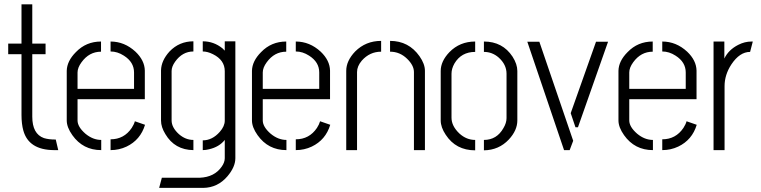

<svg xmlns="http://www.w3.org/2000/svg" viewBox="-20 -706 3579 903"><path d="M18.6 -451.2V-501H81.1V-685.5H131.8V-501H194.3V-451.2H131.8V-157.2Q131.8 -76.2 186.5 -56.6Q209 -49.8 238.3 -49.8H242.2L253.9 0H233.4Q115.2 -1 89.8 -91.8Q81.1 -123 81.1 -166V-451.2Z M293.9 -139.6V-373Q294.9 -418.9 336.9 -460.9Q384.8 -510.7 455.1 -510.7V-462.9Q399.4 -462.9 363.3 -413.1Q344.7 -387.7 344.7 -365.2V-288.1H610.4V-365.2Q610.4 -414.1 562.5 -444.3Q532.2 -463.9 500 -463.9V-510.7Q565.4 -510.7 617.2 -462.9Q660.2 -421.9 661.1 -374V-239.3H344.7V-139.6Q344.7 -109.4 381.8 -77.1Q417 -47.9 456.1 -47.9V0Q370.1 0 320.3 -70.3Q293.9 -107.4 293.9 -139.6ZM500 0V-50.8Q563.5 -50.8 599.6 -104.5Q610.4 -121.1 614.3 -135.7L662.1 -119.1Q640.6 -47.9 575.2 -16.6Q540 0 500 0Z M728.5 177.7 741.2 129.9H919.9Q988.3 127 1022.5 78.1Q1037.1 57.6 1037.1 38.1V-47.9Q1010.7 -14.6 962.9 -3.9Q948.2 0 933.6 0V-45.9Q978.5 -45.9 1013.7 -85.9Q1037.1 -112.3 1037.1 -138.7V-371.1Q1037.1 -423.8 981.4 -451.2Q956.1 -463.9 933.6 -463.9V-511.7Q985.4 -511.7 1026.4 -478.5Q1033.2 -472.7 1037.1 -467.8V-511.7H1086.9V38.1Q1086.9 79.1 1049.8 123Q1003.9 176.8 935.5 177.7ZM737.3 -138.7V-375Q738.3 -420.9 777.3 -463.9Q823.2 -511.7 889.6 -511.7V-463.9Q837.9 -463.9 803.7 -416Q787.1 -392.6 787.1 -372.1V-139.6Q787.1 -106.4 821.3 -75.2Q852.5 -47.9 889.6 -47.9V0Q801.8 -1 757.8 -75.2Q737.3 -108.4 737.3 -138.7Z M1165 -139.6V-373Q1166 -418.9 1208 -460.9Q1255.9 -510.7 1326.2 -510.7V-462.9Q1270.5 -462.9 1234.4 -413.1Q1215.8 -387.7 1215.8 -365.2V-288.1H1481.4V-365.2Q1481.4 -414.1 1433.6 -444.3Q1403.3 -463.9 1371.1 -463.9V-510.7Q1436.5 -510.7 1488.3 -462.9Q1531.2 -421.9 1532.2 -374V-239.3H1215.8V-139.6Q1215.8 -109.4 1252.9 -77.1Q1288.1 -47.9 1327.1 -47.9V0Q1241.2 0 1191.4 -70.3Q1165 -107.4 1165 -139.6ZM1371.1 0V-50.8Q1434.6 -50.8 1470.7 -104.5Q1481.4 -121.1 1485.4 -135.7L1533.2 -119.1Q1511.7 -47.9 1446.3 -16.6Q1411.1 0 1371.1 0Z M1608.4 0V-373Q1608.4 -419.9 1650.4 -463.9Q1700.2 -513.7 1772.5 -513.7V-462.9Q1718.8 -462.9 1681.6 -420.9Q1659.2 -394.5 1659.2 -367.2V0ZM1814.5 -462.9V-513.7Q1902.3 -513.7 1953.1 -441.4Q1978.5 -405.3 1978.5 -373V0H1926.8V-367.2Q1926.8 -398.4 1894.5 -429.7Q1860.4 -462.9 1814.5 -462.9Z M2052.7 -139.6V-372.1Q2052.7 -418 2093.8 -460.9Q2142.6 -510.7 2214.8 -510.7V-461.9Q2149.4 -461.9 2117.2 -407.2Q2103.5 -382.8 2103.5 -359.4V-152.3Q2103.5 -113.3 2140.6 -78.1Q2173.8 -47.9 2214.8 -47.9V1Q2124 1 2076.2 -72.3Q2052.7 -107.4 2052.7 -139.6ZM2255.9 1V-47.9Q2316.4 -47.9 2347.7 -103.5Q2362.3 -127.9 2362.3 -150.4V-359.4Q2362.3 -402.3 2325.2 -435.5Q2294.9 -461.9 2255.9 -461.9V-510.7Q2343.8 -510.7 2390.6 -439.5Q2413.1 -404.3 2413.1 -372.1V-139.6Q2413.1 -92.8 2373 -49.8Q2326.2 0 2255.9 1Z M2460 -509.8H2516.6L2675.8 -43.9L2659.2 0H2632.8ZM2664.1 -173.8 2783.2 -509.8H2839.8L2698.2 -107.4H2686.5Z M2888.7 -139.6V-373Q2889.6 -418.9 2931.6 -460.9Q2979.5 -510.7 3049.8 -510.7V-462.9Q2994.1 -462.9 2958 -413.1Q2939.5 -387.7 2939.5 -365.2V-288.1H3205.1V-365.2Q3205.1 -414.1 3157.2 -444.3Q3127 -463.9 3094.7 -463.9V-510.7Q3160.2 -510.7 3211.9 -462.9Q3254.9 -421.9 3255.9 -374V-239.3H2939.5V-139.6Q2939.5 -109.4 2976.6 -77.1Q3011.7 -47.9 3050.8 -47.9V0Q2964.8 0 2915 -70.3Q2888.7 -107.4 2888.7 -139.6ZM3094.7 0V-50.8Q3158.2 -50.8 3194.3 -104.5Q3205.1 -121.1 3209 -135.7L3256.8 -119.1Q3235.4 -47.9 3169.9 -16.6Q3134.8 0 3094.7 0Z M3335.9 0V-510.7H3386.7V-430.7Q3406.2 -471.7 3452.1 -495.1Q3482.4 -510.7 3514.6 -510.7H3520.5L3507.8 -461.9Q3459 -461.9 3419.9 -403.3Q3387.7 -354.5 3387.7 -300.8V0Z"/></svg>

Font: Post No Bills Colombo
Style: Regular
Weight: 400
Designer: Kosala Senevirathne, Siva Puranthara, Lasantha Premarathna, Tharique Azeez
Foundry: Mooniak
Version: Version 1.220 ; ttfautohint (v1.6)